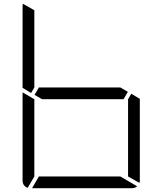

<svg xmlns="http://www.w3.org/2000/svg" viewBox="-20 -992 856 1012"><path d="M161 -735V-531L144 -502L99 -529V-959Q99 -968 101 -972L161 -938ZM672 -498 717 -471V-41Q717 -32 715 -28L655 -62V-265V-469ZM631 -469H408H202L162 -492L185 -531H408H614L654 -508ZM614 -62 703 -10Q691 0 676 0H408H149L185 -62H408ZM126 -2Q99 -12 99 -41V-500V-505L139 -482L152 -474L161 -469V-265V-62Z"/></svg>

Font: DSEG7 Modern
Style: Light
Weight: 300
Designer: Keshikan(Twitter:@keshinomi_88pro)
Version: Version 0.46